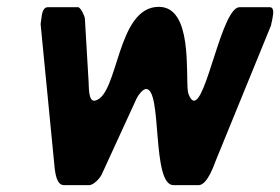

<svg xmlns="http://www.w3.org/2000/svg" viewBox="-20 -541 818 561"><path d="M101 -487C100 -482 98 -468 99 -467L140 -47C142 -33 146 0 167 0H240C254 0 273 -21 278 -33L379 -253C383 -262 397 -281 407 -281C455 -281 422 0 487 0H560C587 0 607 -64 611 -73C635 -132 748 -408 772 -467C772 -470 776 -484 776 -487C777 -494 784 -520 768 -520H680C628 -520 583 -237 545 -247C537 -249 530 -266 529 -273C522 -329 543 -521 444 -521C320 -521 327 -263 258 -247C237 -242 240 -292 239 -300C237 -328 230 -459 228 -487C227 -496 215 -520 208 -520H120C103 -520 102 -494 101 -487Z"/></svg>

Font: Asimov Print
Style: CIt
Weight: 500
Designer: Google
Version: Version 2.000980: 2014